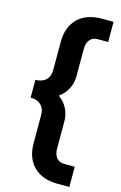

<svg xmlns="http://www.w3.org/2000/svg" viewBox="-143 -795 683 1085"><g transform="rotate(15 199.0 -252.0)"><path d="M121 44V-121Q121 -158 99 -179Q77 -200 38 -200V-304Q77 -304 99 -325Q121 -346 121 -383V-548Q121 -636 171.5 -685.5Q222 -735 312 -735H380V-617H319Q290 -617 273.5 -597.5Q257 -578 257 -544V-383Q257 -344 239.5 -310Q222 -276 189 -252Q222 -228 239.5 -194Q257 -160 257 -121V40Q257 74 273.5 93.5Q290 113 319 113H380V231H312Q222 231 171.5 181.5Q121 132 121 44Z"/></g></svg>

Font: Stavian Bold
Style: Bold
Weight: 700
Version: Version 1.000; ttfautohint (v1.6)